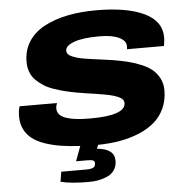

<svg xmlns="http://www.w3.org/2000/svg" viewBox="-59 -758 986 1019"><g transform="rotate(-5 433.5 -248.0)"><path d="M373 204.1Q276.9 204.1 223.1 189.9L231.9 137.2H366.2Q389.2 137.2 401.6 131.3Q414.1 125.5 414.1 106.9Q414.1 96.7 405 92.8Q396 88.9 376 88.9H314.9L344.2 9.8Q288.1 6.8 242.7 -0.2Q197.3 -7.3 157.5 -21Q117.7 -34.7 91.1 -54.9Q64.5 -75.2 49.3 -105.2Q34.2 -135.3 34.2 -173.8Q34.2 -208 42 -228H241.2Q234.9 -213.9 234.9 -199.2Q234.9 -180.2 247.1 -166.7Q259.3 -153.3 283 -145.5Q306.6 -137.7 337.6 -134.3Q368.7 -130.9 410.2 -130.9Q598.1 -130.9 598.1 -196.8Q598.1 -207.5 591.1 -215.8Q584 -224.1 569.6 -230.5Q555.2 -236.8 538.6 -241.5Q522 -246.1 497.8 -250.5Q473.6 -254.9 452.4 -258.1Q431.2 -261.2 401.9 -265.6Q372.6 -270 351.1 -273.9Q315.9 -280.3 288.6 -287.1Q261.2 -293.9 230.5 -304.4Q199.7 -314.9 177.7 -328.9Q155.8 -342.8 137 -361.1Q118.2 -379.4 108.6 -404.5Q99.1 -429.7 99.1 -460Q99.1 -520.5 128.9 -567.1Q158.7 -613.8 212.4 -642.6Q266.1 -671.4 336.2 -685.8Q406.2 -700.2 490.2 -700.2Q653.8 -700.2 745.8 -656.2Q837.9 -612.3 837.9 -525.9Q837.9 -509.8 833 -480H636.2Q637.2 -488.8 637.2 -496.1Q637.2 -525.4 600.1 -543.2Q563 -561 496.1 -561Q406.2 -561 360.1 -543.7Q314 -526.4 314 -500Q314 -490.2 320.6 -482.2Q327.1 -474.1 340.8 -468.3Q354.5 -462.4 369.6 -458Q384.8 -453.6 408.7 -449.7Q432.6 -445.8 452.6 -443.1Q472.7 -440.4 502.9 -436.5Q533.2 -432.6 554.2 -429.2Q597.7 -421.9 630.9 -414.1Q664.1 -406.2 700.7 -391.6Q737.3 -377 760.7 -358.4Q784.2 -339.8 799.6 -311Q814.9 -282.2 814.9 -246.1Q814.9 -193.4 795.4 -150.4Q775.9 -107.4 741.7 -77.9Q707.5 -48.3 659.7 -28.3Q611.8 -8.3 556.9 1.5Q502 11.2 439 12.2L431.2 32.2Q523.9 40 523.9 104Q523.9 133.3 509.3 154.3Q494.6 175.3 470.5 185.5Q446.3 195.8 422.6 200Q398.9 204.1 373 204.1Z"/></g></svg>

Font: Archivo Expanded ExtraBold
Style: Italic
Weight: 800
Width: 7
Italic angle: -10°
Designer: Hector Gatti
Foundry: Omnibus-Type
Version: Version 2.001